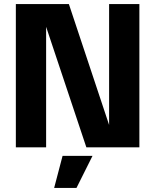

<svg xmlns="http://www.w3.org/2000/svg" viewBox="-20 -725 764 945"><path d="M58 0V-705H319L517 -110V-705H666V0H405L207 -593V0ZM246.5 200 288 42H435.4L356.4 200Z"/></svg>

Font: TikTok Sans Light
Style: Regular
Weight: 300
Version: Version 4.000